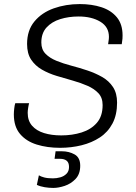

<svg xmlns="http://www.w3.org/2000/svg" viewBox="-20 -716 670 943"><path d="M275 10Q212 10 160.5 -6Q109 -22 78.5 -58Q48 -94 48 -154Q48 -167 50 -184Q52 -201 55 -209H123Q121 -203 118.5 -187.5Q116 -172 116 -162Q116 -123 137.5 -98.5Q159 -74 196 -62.5Q233 -51 281 -51Q335 -51 381 -65.5Q427 -80 455.5 -112.5Q484 -145 484 -200Q484 -236 463.5 -258Q443 -280 410 -294.5Q377 -309 338 -320Q299 -331 259 -343Q219 -355 186 -374Q153 -393 133 -423Q113 -453 113 -500Q113 -567 149 -610.5Q185 -654 244 -675Q303 -696 372 -696Q431 -696 478.5 -680.5Q526 -665 554 -631Q582 -597 582 -542Q582 -535 581.5 -526Q581 -517 578 -499H511Q514 -518 514.5 -524.5Q515 -531 515 -535Q515 -584 472.5 -609.5Q430 -635 366 -635Q317 -635 275.5 -622Q234 -609 208.5 -581Q183 -553 183 -507Q183 -473 203.5 -452Q224 -431 257 -417.5Q290 -404 330 -393.5Q370 -383 409 -370Q448 -357 481.5 -338Q515 -319 535 -288.5Q555 -258 555 -212Q555 -152 532.5 -109.5Q510 -67 470.5 -41Q431 -15 380.5 -2.5Q330 10 275 10ZM242 207Q221 207 199.5 203.5Q178 200 161 192L171 145Q180 151 197 155.5Q214 160 240 160Q258 160 276 155Q294 150 306.5 137.5Q319 125 319 104Q319 83 307.5 73.5Q296 64 275 64H248L253 27H284Q319 27 346.5 42.5Q374 58 374 98Q374 139 351 163Q328 187 297.5 197Q267 207 242 207Z"/></svg>

Font: Chivo Medium ExtraLight
Style: Italic
Weight: 250
Italic angle: -8.05°
Version: Version 2.002